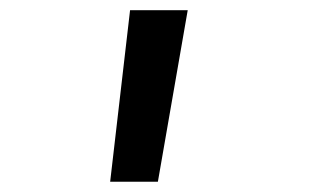

<svg xmlns="http://www.w3.org/2000/svg" viewBox="-20 -144 626 377"><path d="M196.3 212.9 235.4 -124H348.6L290 212.9Z"/></svg>

Font: Caskaydia Cove
Style: Regular
Weight: 400
Monospace: yes
Designer: Aaron Bell
Foundry: Saja Typeworks
Version: Version 4.300; ttfautohint (v1.8.3)